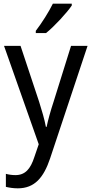

<svg xmlns="http://www.w3.org/2000/svg" viewBox="-20 -786 499 1046"><path d="M371 -756V-766H268C246 -721 208 -661 175 -618V-606H231C276 -642 346 -718 371 -756ZM2 -536 191 0 167 70C146 135 117 168 64 168C45 168 26 165 12 161V232C29 236 51 240 77 240C169 240 218 181 253 77L457 -536H367L272 -232C255 -181 241 -129 234 -95H230C222 -138 208 -184 193 -232L92 -536Z"/></svg>

Font: Noto Sans Bengali UI SemiCondensed
Style: Regular
Weight: 400
Width: 4
Designer: Jelle Bosma - Monotype Design Team
Foundry: Monotype Imaging Inc.
Version: Version 2.003